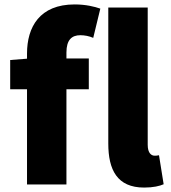

<svg xmlns="http://www.w3.org/2000/svg" viewBox="-20 -833 770 867"><path d="M631 14C672 14 701 7 719 -1L698 -132C689 -130 685 -130 678 -130C664 -130 647 -141 647 -179V-799H469V-185C469 -66 509 14 631 14ZM26 -430H102V0H280V-430H381V-569H280V-596C280 -653 304 -674 343 -674C362 -674 383 -670 401 -662L433 -794C408 -803 367 -813 317 -813C159 -813 102 -711 102 -591V-568L26 -562Z"/></svg>

Font: Noto Sans CJK HK Black
Style: Regular
Weight: 900
Designer: Ryoko NISHIZUKA 西塚涼子 (kana, bopomofo & ideographs); Paul D. Hunt (Latin, Greek & Cyrillic); Sandoll Communications 산돌커뮤니
Foundry: Adobe
Version: Version 2.004;hotconv 1.0.118;makeotfexe 2.5.65603